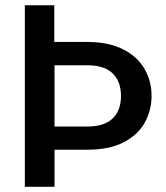

<svg xmlns="http://www.w3.org/2000/svg" viewBox="-20 -716 635 736"><path d="M75.2 0V-695.8H188V-555.2H314.9Q395 -555.2 450.4 -527.6Q505.9 -500 533.4 -452.9Q561 -405.8 561 -348.1Q561 -294.9 536.1 -248Q511.2 -201.2 456.1 -171.6Q400.9 -142.1 314.9 -142.1H189V0ZM189 -231H314.9Q379.9 -231 411.9 -262Q443.8 -293 443.8 -348.1Q443.8 -403.3 411.9 -434.6Q379.9 -465.8 314.9 -465.8H189Z"/></svg>

Font: Poppins Medium
Style: Regular
Weight: 500
Designer: Ninad Kale (Devanagari), Jonny Pinhorn (Latin)
Foundry: Indian Type Foundry
Version: 4.004